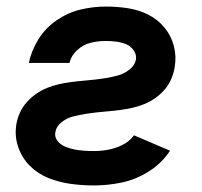

<svg xmlns="http://www.w3.org/2000/svg" viewBox="-20 -558 616 586"><path d="M267 8Q309 8 352 -1Q395 -10 434.5 -35Q474 -60 499 -98L389 -145Q375 -126 353.5 -115.5Q332 -105 310 -101Q288 -97 267 -97Q252 -97 236.5 -98Q221 -99 206.5 -102Q192 -105 178.5 -110.5Q165 -116 155.5 -128Q146 -140 149 -155Q152 -173 168.5 -185.5Q185 -198 203 -202.5Q221 -207 239 -210Q257 -213 275.5 -215Q294 -217 312 -218.5Q330 -220 348 -222.5Q366 -225 384 -229Q402 -233 419.5 -240Q437 -247 453 -258Q469 -269 482 -284Q495 -299 502.5 -316.5Q510 -334 513 -352Q519 -386 510.5 -418Q502 -450 481.5 -474.5Q461 -499 432 -513.5Q403 -528 370 -533Q337 -538 303 -538Q265 -538 226.5 -529Q188 -520 153.5 -496.5Q119 -473 97.5 -438.5Q76 -404 68 -366H192Q197 -388 215.5 -405Q234 -422 257 -427.5Q280 -433 303 -433Q319 -433 334.5 -431Q350 -429 364 -423.5Q378 -418 387.5 -405Q397 -392 395 -377Q392 -359 375.5 -346Q359 -333 341 -328Q323 -323 305 -320Q287 -317 269 -315Q251 -313 233 -311.5Q215 -310 196.5 -307.5Q178 -305 160 -301Q142 -297 124.5 -290Q107 -283 91 -272Q75 -261 62 -246.5Q49 -232 41 -214.5Q33 -197 30 -179Q24 -143 35.5 -109.5Q47 -76 71 -52Q95 -28 127 -15Q159 -2 194.5 3Q230 8 267 8Z"/></svg>

Font: Iosevka Sparkle
Style: Bold Italic
Weight: 700
Italic angle: -9°
Designer: Belleve Invis
Foundry: Belleve Invis
Version: Version 4.5.0; ttfautohint (v1.8.3)